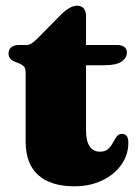

<svg xmlns="http://www.w3.org/2000/svg" viewBox="-20 -640 482 674"><path d="M48 -417 32 -423.5Q21 -428 15.5 -435Q10 -442 10 -452Q10 -466.5 19.8 -474.2Q29.5 -482 45 -482H72.5Q82 -482 90.2 -487Q98.5 -492 111.5 -505L193 -587.5Q209.5 -604 223.8 -612Q238 -620 251 -620Q265.5 -620 273.8 -610.5Q282 -601 282 -583V-182Q282 -145.5 294.5 -126.5Q307 -107.5 330.5 -107.5Q349.5 -107.5 359.8 -117Q370 -126.5 376.2 -138.8Q382.5 -151 389.5 -160.5Q396.5 -170 408.5 -170Q418.5 -170 424.5 -163Q430.5 -156 430.5 -139Q430.5 -96.5 406 -61.8Q381.5 -27 338.5 -6.5Q295.5 14 240.5 14Q159 14 114.5 -25.2Q70 -64.5 70 -144V-384.5Q70 -399 64.8 -405.5Q59.5 -412 48 -417ZM209 -411V-482H391.5Q407 -482 416.2 -475.2Q425.5 -468.5 425.5 -456Q425.5 -437 407 -424Q388.5 -411 346 -411Z"/></svg>

Font: Fraunces
Style: Regular
Weight: 900
Version: Version 1.000;[b76b70a41]